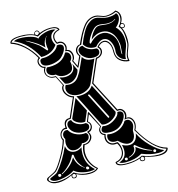

<svg xmlns="http://www.w3.org/2000/svg" viewBox="-120 -923 960 1038"><g transform="rotate(-15 360.0 -403.5)"><path d="M553 -13Q552 -12 549 -11Q542 -7 542 -1Q542 3 546 5.5Q550 8 554 8Q563 8 563 -1Q563 -9 553 -13ZM692 -20Q620 -41 550 -162Q559 -177 559 -194Q559 -210 550 -221.5Q541 -233 526 -233Q522 -233 516 -231L514 -232L515 -234Q522 -244 522 -256.5Q522 -269 515 -278Q508 -287 497 -287Q493 -287 490 -286Q487 -286 486 -288L395 -465L450 -592Q451 -594 454 -594Q468 -595 476.5 -604Q485 -613 485 -624.5Q485 -636 475 -645Q474 -645 474 -646.5Q474 -648 475 -649Q493 -671 514 -671Q531 -671 543 -654Q555 -637 555 -606V-598Q555 -570 573 -555Q591 -540 615 -537Q614 -542 614 -550Q614 -565 624 -589.5Q634 -614 635 -627V-639Q635 -705 614 -722Q612 -725 614 -726Q634 -747 634 -774Q634 -796 619 -806Q594 -794 562 -794Q551 -794 533.5 -801Q516 -808 505 -808Q485 -808 468.5 -798.5Q452 -789 438 -769Q424 -749 414.5 -730.5Q405 -712 392 -682Q380 -682 371.5 -673Q363 -664 363 -651Q363 -638 373 -626L347 -570Q347 -567 344.5 -567Q342 -567 341 -570L322 -610Q331 -620 331 -636Q331 -649 323.5 -659.5Q316 -670 304 -670H302Q298 -670 301 -675Q306 -681 306 -692Q306 -704 299 -713Q292 -722 278 -722Q273 -722 270 -721Q266 -721 266 -722Q256 -738 256 -754Q256 -785 293 -794Q285 -809 255 -809Q213 -809 178 -786Q176 -785 174 -788Q149 -809 87 -809Q40 -809 31 -791Q64 -781 98.5 -749.5Q133 -718 158 -673Q159 -670 158 -669Q146 -665 146 -650Q146 -639 153.5 -629Q161 -619 172 -618Q178 -618 174 -613Q167 -603 166 -592Q166 -565 192 -556Q200 -554 207 -554Q213 -554 216 -554L246 -495Q238 -486 238 -474Q238 -458 250.5 -443Q263 -428 280 -424Q284 -424 282 -420L235 -312Q234 -310 231 -310Q230 -310 228.5 -310Q227 -310 226 -310Q216 -310 208 -301Q200 -292 200 -279Q200 -278 201 -273Q202 -268 201.5 -265Q201 -262 198 -263Q195 -264 191 -264Q180 -264 171 -254Q162 -244 162 -230Q162 -221 169 -210Q158 -172 128.5 -121Q99 -70 82 -55Q73 -49 60 -43Q47 -37 40 -33Q33 -29 33 -24Q33 -22 34 -18Q44 -1 80 -1Q128 -1 174 -26Q209 -2 256 -2Q285 -2 300 -14Q281 -29 267 -55Q253 -81 253 -110Q253 -136 264 -160Q265 -160 267 -159.5Q269 -159 270 -159Q287 -159 298.5 -170Q310 -181 310 -195Q309 -207 302 -216Q300 -219 304 -220Q328 -227 328 -248Q328 -261 314 -271L332 -318Q335 -323 338 -318L382 -228Q372 -219 372 -206Q372 -198 377.5 -191.5Q383 -185 392 -183Q396 -183 394 -179Q391 -171 391 -161Q391 -144 401.5 -133Q412 -122 430 -122Q434 -122 443 -123Q446 -123 447 -122Q461 -99 461 -74Q461 -53 448.5 -37Q436 -21 413 -17Q414 -12 418 -9Q422 -6 429 -3.5Q436 -1 444.5 0Q453 1 463 1Q520 1 553 -18Q599 0 642 0Q681 0 692 -20ZM505 -802Q514 -802 534.5 -795Q555 -788 570 -788Q602 -788 618 -798Q627 -790 627 -777Q627 -763 618 -747.5Q609 -732 597 -724Q629 -693 629 -643Q629 -633 628 -627Q627 -616 616.5 -590Q606 -564 606 -549V-545Q589 -547 575.5 -561.5Q562 -576 562 -595Q562 -598 562.5 -603Q563 -608 563 -610Q563 -639 549.5 -659.5Q536 -680 516 -680Q492 -680 468 -651Q466 -650 459 -650Q421 -650 401 -682Q408 -700 412 -709.5Q416 -719 427 -739.5Q438 -760 448 -771.5Q458 -783 473.5 -792.5Q489 -802 505 -802ZM477 -624Q477 -598 437 -598Q411 -598 390.5 -615.5Q370 -633 370 -652Q370 -662 377.5 -668.5Q385 -675 394 -675H398Q406 -660 423 -651Q440 -642 460 -642H466Q477 -637 477 -624ZM279 -797Q246 -786 246 -754Q246 -736 258 -718Q227 -674 170 -674H167Q120 -763 46 -794Q56 -802 83 -802Q112 -802 141 -794Q170 -786 177 -774Q184 -784 208.5 -793Q233 -802 255 -802Q270 -802 279 -797ZM274 -714Q283 -714 290.5 -709Q298 -704 298 -695Q298 -680 283 -660Q268 -640 253 -633Q225 -621 198 -621Q156 -621 156 -650Q156 -663 168 -666Q172 -666 179 -666Q205 -666 231.5 -680Q258 -694 264 -713Q272 -714 274 -714ZM310 -425Q286 -425 267 -437.5Q248 -450 248 -474Q249 -485 255 -494Q265 -491 276 -491Q292 -491 305.5 -498Q319 -505 328.5 -519Q338 -533 342.5 -541Q347 -549 353 -563L378 -618Q393 -591 432 -591Q434 -591 437 -591.5Q440 -592 442 -592L387 -467Q380 -449 357.5 -437Q335 -425 310 -425ZM297 -664Q308 -664 315.5 -656.5Q323 -649 323 -636Q323 -622 311 -610Q314 -600 314 -590Q314 -559 292 -550Q278 -544 263 -544Q234 -544 218 -562Q217 -562 214.5 -562Q212 -562 211 -562Q198 -562 186 -570Q174 -578 174 -592Q174 -604 182 -612Q184 -612 188.5 -611.5Q193 -611 195 -611Q270 -611 297 -664ZM338 -557Q332 -531 313 -514.5Q294 -498 273 -498Q263 -498 253 -502L232 -542Q249 -536 263 -536Q287 -536 303.5 -548Q320 -560 320 -584Q320 -591 319 -595ZM478 -284Q477 -268 453.5 -251Q430 -234 405 -234Q396 -234 388 -237L295 -420Q306 -418 314 -418Q366 -418 390 -454ZM524 -226Q536 -226 543.5 -216Q551 -206 551 -194Q551 -182 542 -162Q542 -157 542 -148Q542 -128 532 -114Q522 -100 502 -100Q478 -100 448 -130Q445 -129 436 -129Q420 -129 409.5 -137Q399 -145 399 -161Q399 -170 404 -178Q414 -175 425 -175Q450 -175 474 -187.5Q498 -200 512 -224Q518 -226 524 -226ZM330 -331 306 -275Q303 -274 297 -274Q278 -274 260 -285.5Q242 -297 242 -307V-309L288 -412ZM465 -102Q485 -91 504 -91Q524 -91 537 -104.5Q550 -118 553 -143Q570 -105 607.5 -67Q645 -29 678 -16Q667 -9 644 -9Q604 -9 553 -29Q515 -6 462 -6Q438 -6 426 -14Q469 -27 469 -73Q469 -85 465 -102ZM208 -278Q208 -290 214.5 -296.5Q221 -303 230 -303H234Q239 -287 257.5 -276.5Q276 -266 295 -266Q302 -266 306 -267Q320 -260 320 -249Q320 -223 282 -223Q264 -223 246 -230Q218 -242 210 -267Q208 -273 208 -278ZM303 -198Q303 -173 275 -167Q270 -166 266 -166Q261 -166 258 -167Q255 -156 241.5 -148.5Q228 -141 214 -141Q193 -141 183 -155Q173 -169 173 -188Q173 -199 177 -212Q171 -220 171 -230Q171 -242 177.5 -249.5Q184 -257 195 -257Q200 -257 202 -256Q212 -237 234 -225.5Q256 -214 280 -214Q289 -214 293 -215Q303 -209 303 -198ZM290 -14Q280 -9 261 -9Q237 -9 211.5 -17Q186 -25 176 -36Q147 -15 95 -8Q86 -7 78 -7Q51 -7 43 -21Q42 -22 42 -23Q42 -27 50.5 -30.5Q59 -34 70.5 -39Q82 -44 88 -50Q132 -101 165 -176Q168 -155 181 -144Q194 -133 212 -133Q231 -133 250 -146Q246 -128 246 -110Q246 -52 290 -14ZM518 -713Q547 -713 569.5 -687.5Q592 -662 592 -618Q592 -612 591 -601.5Q590 -591 590 -587Q590 -582 591 -578L593 -575Q594 -576 594 -579V-584Q594 -589 595.5 -602.5Q597 -616 597 -625Q597 -626 596.5 -629.5Q596 -633 596 -635Q590 -678 568.5 -699.5Q547 -721 518 -721Q484 -721 454 -694Q462 -716 477 -735Q492 -754 506 -756Q510 -757 516.5 -757Q523 -757 536 -755Q549 -753 558 -753Q587 -753 606 -768L604 -770Q590 -757 558 -757Q550 -757 536.5 -759.5Q523 -762 515 -762Q508 -762 504 -761Q485 -758 464 -729Q443 -700 439 -681Q439 -677 441.5 -675.5Q444 -674 446 -677Q479 -713 518 -713ZM210 -732Q210 -763 225 -776L224 -777Q202 -755 202 -726V-718Q186 -734 177 -740Q169 -747 160 -752.5Q151 -758 145.5 -761.5Q140 -765 128.5 -771Q117 -777 110 -780L106 -781Q107 -780 110 -778Q156 -751 173 -737Q186 -725 207 -700Q209 -699 210 -700Q211 -701 211 -702Q212 -703 213 -704Q215 -704 214 -705Q210 -713 210 -732ZM438 -269 366 -410Q364 -412 361.5 -412Q359 -412 357.5 -410.5Q356 -409 358 -406L430 -265Q432 -261 435.5 -263Q439 -265 438 -269ZM633.5 -20.5Q636 -23 636 -26Q636 -29 633.5 -31.5Q631 -34 628 -34Q625 -34 622.5 -31.5Q620 -29 620 -26Q620 -23 622.5 -20.5Q625 -18 628 -18Q631 -18 633.5 -20.5ZM532 -73Q574 -40 613 -31Q620 -30 613 -34Q570 -49 530 -85Q529 -85 528 -84Q527 -83 527 -82Q523 -82 523 -81Q524 -77 524 -70Q524 -55 512.5 -44Q501 -33 486 -30Q484 -29 483 -28Q482 -27 484 -26Q485 -26 486 -26Q505 -30 518.5 -42Q532 -54 532 -73ZM476 -22Q476 -30 468 -30Q460 -30 460 -23Q460 -15 468 -15Q476 -15 476 -22ZM254 -22Q262 -22 262 -29Q262 -32 259 -35Q256 -38 252 -38Q245 -38 245 -30Q245 -22 254 -22ZM238 -38Q228 -44 218 -60Q200 -84 198 -118Q198 -119 197 -119Q196 -118 194 -119Q194 -119 193 -120Q191 -122 190 -120Q176 -91 159 -74Q134 -48 114 -38Q109 -36 110.5 -34Q112 -32 115 -34Q145 -50 164 -69Q179 -83 192 -105Q197 -76 214 -56Q220 -47 237 -36H240Q240 -37 238 -38ZM89 -32Q89 -22 97 -22Q106 -22 106 -30Q106 -38 97 -38Q89 -38 89 -32ZM173 -18Q162 -18 162 -7Q162 2 173 2Q181 0 182 -7Q182 -12 179.5 -15Q177 -18 173 -18ZM647 -724Q647 -711 634 -711Q630 -711 629 -712Q642 -686 642 -642Q642 -640 641.5 -635Q641 -630 641 -627Q640 -614 630 -590Q620 -566 620 -551Q620 -543 622 -534Q624 -530 619 -530Q591 -532 570.5 -549Q550 -566 550 -598V-606Q550 -634 539 -649.5Q528 -665 513 -665Q496 -665 481 -647Q492 -639 492 -624Q492 -611 482 -600.5Q472 -590 455 -587L402 -465L491 -293Q492 -293 494 -293.5Q496 -294 497 -294Q511 -294 520.5 -283Q530 -272 530 -258Q530 -247 525 -237Q527 -238 531 -238Q546 -238 555.5 -225Q565 -212 565 -194Q564 -176 556 -162Q624 -43 697 -25Q699 -24 699 -21Q693 6 646 6Q614 6 566 -9Q567 -4 567 -1Q567 12 554 12Q547 12 542.5 8.5Q538 5 538 -1Q538 -3 539 -6Q505 6 465 6Q407 6 407 -18Q407 -22 410 -22Q432 -26 443.5 -40.5Q455 -55 455 -74Q455 -96 442 -116Q438 -115 430 -115Q410 -115 397 -128Q384 -141 384 -160Q384 -169 387 -178Q378 -181 372 -188.5Q366 -196 366 -206Q366 -218 377 -229L335 -309L320 -272Q334 -262 334 -246Q334 -235 327 -225.5Q320 -216 310 -215Q316 -205 317 -194Q317 -179 304.5 -166.5Q292 -154 273 -154H270Q261 -131 261 -110Q261 -81 274 -56Q287 -31 306 -16Q308 -14 306 -12Q290 4 256 4Q217 4 185 -14Q186 -9 186 -7Q186 -1 182.5 2.5Q179 6 173 6Q158 6 158 -7Q158 -9 159 -14Q117 6 80 6Q43 6 27 -18Q25 -21 25 -25Q25 -31 32.5 -35Q40 -39 54 -45.5Q68 -52 78 -59Q95 -74 123 -122Q151 -170 162 -209Q157 -219 157 -230Q157 -247 167.5 -259Q178 -271 193 -271H194V-278Q194 -316 227 -316H230L275 -419Q257 -424 244 -440.5Q231 -457 231 -474Q231 -488 240 -497L214 -549H208Q187 -549 174 -561.5Q161 -574 161 -591Q161 -603 167 -613Q156 -615 148 -626Q140 -637 140 -650Q140 -664 151 -673Q127 -717 93 -746.5Q59 -776 26 -786Q25 -788 25 -790Q29 -814 89 -814Q132 -814 162 -801V-803Q162 -809 167 -814Q172 -819 178 -819Q183 -819 187.5 -814Q192 -809 192 -803V-801Q221 -814 254 -814Q292 -814 300 -794Q299 -790 298 -790Q262 -782 262 -754Q262 -741 270 -728Q272 -728 274 -728Q276 -729 277 -729Q294 -729 303.5 -718Q313 -707 313 -692Q312 -683 309 -675Q323 -674 330.5 -662.5Q338 -651 338 -636Q337 -617 328 -610L344 -577L366 -626Q356 -640 356 -652Q356 -665 364.5 -675Q373 -685 386 -686Q413 -749 439.5 -781.5Q466 -814 505 -814Q516 -814 533.5 -806.5Q551 -799 562 -799Q592 -799 619 -813Q641 -800 641 -774Q641 -756 630 -739H634Q639 -739 643 -734.5Q647 -730 647 -724ZM634 -735Q629 -735 625.5 -731.5Q622 -728 622 -724Q622 -721 626 -718Q630 -715 634 -715Q643 -715 643 -724Q643 -729 640 -732Q637 -735 634 -735ZM178 -794Q188 -800 188 -803Q188 -808 184.5 -811.5Q181 -815 178 -815Q166 -815 166 -803Q166 -800 170 -797Q174 -794 178 -794ZM494 -281Q503 -281 509.5 -275.5Q516 -270 516 -261Q516 -245 500.5 -224Q485 -203 466 -194Q448 -185 424 -185Q379 -185 379 -206Q380 -218 391 -227Q398 -225 406 -225Q433 -225 459.5 -243.5Q486 -262 486 -278V-279Q489 -281 494 -281Z"/></g></svg>

Font: Indiction Unicode
Style: Normal
Weight: 500
Version: Version 1.1